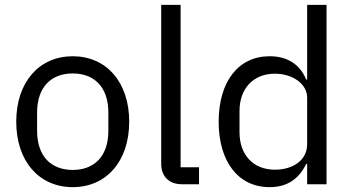

<svg xmlns="http://www.w3.org/2000/svg" viewBox="-20 -760 1452 792"><path d="M280 12C418 12 513 -94 513 -258C513 -422 418 -528 280 -528C142 -528 47 -422 47 -258C47 -94 142 12 280 12ZM280 -59C194 -59 133 -112 133 -221V-295C133 -404 194 -457 280 -457C366 -457 427 -404 427 -295V-221C427 -112 366 -59 280 -59Z M801 0V-70H725V-740H645V-83C645 -35 675 0 730 0Z M1247 0H1327V-740H1247V-432H1243C1216 -497 1163 -528 1092 -528C963 -528 882 -423 882 -258C882 -93 963 12 1092 12C1163 12 1212 -20 1243 -84H1247ZM1114 -60C1024 -60 968 -122 968 -214V-302C968 -394 1024 -456 1114 -456C1187 -456 1247 -414 1247 -357V-165C1247 -98 1187 -60 1114 -60Z"/></svg>

Font: LVC Sans
Style: Regular
Weight: 400
Designer: Mike Abbink, Paul van der Laan, Pieter van Rosmalen
Foundry: Bold Monday
Version: Version 3.0